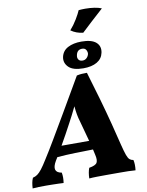

<svg xmlns="http://www.w3.org/2000/svg" viewBox="-147 -1177 964 1259"><g transform="rotate(-10 335.0 -547.5)"><path d="M-34 3Q-33 -17 -30 -33.5Q-27 -50 -20 -66Q-3 -70 10.5 -79.5Q24 -89 40.5 -110Q57 -131 81 -170Q113 -220 152 -286Q191 -352 246.5 -446.5Q302 -541 380 -676Q398 -680 413 -681Q428 -682 448 -682Q477 -587 503 -495.5Q529 -404 550 -323Q571 -242 586 -179Q598 -131 606.5 -107.5Q615 -84 625 -76Q635 -68 649 -66Q656 -38 651 3Q631 1 602.5 0.5Q574 0 547 0Q520 0 504 0Q488 0 457 0Q426 0 394.5 0.5Q363 1 343 3Q344 -38 355 -66Q398 -73 407.5 -90Q417 -107 408 -144Q404 -162 400 -180Q342 -179 281 -177.5Q220 -176 161 -171Q154 -161 148 -150Q105 -77 172 -66Q175 -50 175 -33Q175 -16 172 3Q159 2 138 1.5Q117 1 95 0.5Q73 0 57 0Q31 0 7.5 0.5Q-16 1 -34 3ZM276 -376Q240 -308 201 -240H385Q376 -274 366.5 -308Q357 -342 348 -376Q334 -420 329 -480Q315 -451 301.5 -424.5Q288 -398 276 -376ZM431 -715Q362 -715 333 -744Q304 -773 312 -812Q321 -852 357.5 -871Q394 -890 447 -890Q515 -890 544.5 -864Q574 -838 565 -795Q557 -756 522 -735.5Q487 -715 431 -715ZM435 -766Q450 -766 461 -776Q472 -786 476 -801Q479 -813 471.5 -828Q464 -843 444 -843Q409 -843 403 -804Q400 -789 408 -777.5Q416 -766 435 -766ZM470 -945Q424 -950 389 -975Q415 -1004 436.5 -1040Q458 -1076 466 -1096Q477 -1097 488 -1097.5Q499 -1098 510 -1098Q542 -1098 571 -1093.5Q600 -1089 618 -1081Q575 -1042 536.5 -1007Q498 -972 470 -945Z"/></g></svg>

Font: Vollkorn ExtraBold
Style: Italic
Weight: 800
Italic angle: -11°
Designer: Friedrich Althausen
Foundry: Friedrich Althausen
Version: Version 5.000; ttfautohint (v1.8.3)